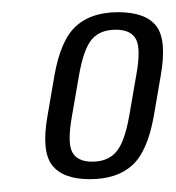

<svg xmlns="http://www.w3.org/2000/svg" viewBox="-20 -700 281 307"><path d="M123.5 -413.5Q80.5 -413.5 63.2 -436Q46 -458.5 56 -515L67 -579Q77 -636 101.5 -658.2Q126 -680.5 169 -680.5Q213 -680.5 230 -658.2Q247 -636 237 -579L226 -515Q216 -458 191.5 -435.8Q167 -413.5 123.5 -413.5ZM127.5 -441.5Q152 -441.5 165.5 -456.8Q179 -472 186.5 -514L198 -580.5Q205.5 -622 197.5 -637.2Q189.5 -652.5 165 -652.5Q140.5 -652.5 127.2 -637.5Q114 -622.5 106.5 -580.5L95 -514Q87.5 -472 95.5 -456.8Q103.5 -441.5 127.5 -441.5Z"/></svg>

Font: Anybody Condensed Light
Style: Italic
Weight: 300
Width: 3
Italic angle: -10°
Designer: Tyler Finck
Foundry: Etcetera Type Company
Version: Version 1.010; ttfautohint (v1.8.3) -l 8 -r 50 -G 200 -x 14 